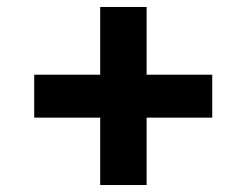

<svg xmlns="http://www.w3.org/2000/svg" viewBox="-20 -631 707 550"><path d="M400 -611V-101H267V-611ZM78 -417H588V-294H78Z"/></svg>

Font: Parkinsans Light SemiBold
Style: Regular
Weight: 600
Version: Version 1.000